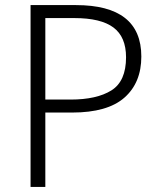

<svg xmlns="http://www.w3.org/2000/svg" viewBox="-20 -734 629 754"><path d="M278 -714Q535 -714 535 -512Q535 -409 468.5 -350.5Q402 -292 263 -292H158V0H100V-714ZM272 -663H158V-343H257Q360 -343 417.5 -379Q475 -415 475 -509Q475 -589 425.5 -626Q376 -663 272 -663Z"/></svg>

Font: Noto Sans Thai Looped Light
Style: Regular
Weight: 300
Designer: Sasikarn Vongin, Ben Mitchell
Foundry: The Fontpad Ltd
Version: Version 1.001; ttfautohint (v1.8.4.7-5d5b)